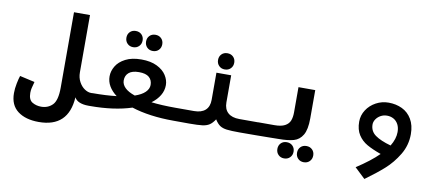

<svg xmlns="http://www.w3.org/2000/svg" viewBox="-71 -917 3142 1371"><g transform="rotate(10 1500.0 -232.0)"><path d="M47.5 3.5Q47.5 -30 55 -67.2Q62.5 -104.5 69.5 -124.5L178 -100Q169.5 -69.5 165.8 -53.2Q162 -37 162 -18.5Q162 31.5 190.5 48.5Q219 65.5 255 65.5Q304.5 65.5 337 32.8Q369.5 0 369.5 -92.5V-639.5H485.5V-224Q485.5 -185.5 501.8 -155.5Q518 -125.5 542.2 -109.2Q566.5 -93 589.5 -93H602V0H586Q549 0 522.8 -10.5Q496.5 -21 485 -43Q471.5 176 256.5 176Q161 176 104.2 133Q47.5 90 47.5 3.5Z M773.5 -102.5Q737.5 -129.5 718.2 -162.5Q699 -195.5 699 -233Q699 -271 720.5 -307.2Q742 -343.5 788 -367.2Q834 -391 903 -391Q970.5 -391 1016.2 -368.5Q1062 -346 1084 -311.2Q1106 -276.5 1106 -240.5Q1106 -200.5 1085.2 -165.8Q1064.5 -131 1026 -102.5Q1101 -93.5 1201.5 -93.5V0Q1116 0 1039.2 -10.5Q962.5 -21 899.5 -41.5Q772.5 0 598.5 0V-93.5Q699.5 -93.5 773.5 -102.5ZM900 -129Q948.5 -145.5 973.2 -169.5Q998 -193.5 998.5 -222.5Q998.5 -258 975 -278.5Q951.5 -299 901.5 -299Q852 -299 827.8 -278.2Q803.5 -257.5 803.5 -222Q803.5 -193 827.5 -169.2Q851.5 -145.5 900 -129ZM769.5 -526Q769.5 -551.5 785.8 -568Q802 -584.5 828 -584.5Q854 -584.5 870.5 -568Q887 -551.5 887 -526Q887 -500.5 870.5 -483.8Q854 -467 828 -467Q802.5 -467 786 -483.8Q769.5 -500.5 769.5 -526ZM912.5 -523.5Q912.5 -549 928.8 -565.5Q945 -582 971 -582Q997 -582 1013.5 -565.5Q1030 -549 1030 -523.5Q1030 -498 1013.5 -481.2Q997 -464.5 971 -464.5Q945.5 -464.5 929 -481.2Q912.5 -498 912.5 -523.5Z M1446 -194V-391H1553V-194Q1553 -145.5 1581.8 -119.5Q1610.5 -93.5 1664.5 -93.5H1801.5V0L1683.5 0.5Q1620.5 0.5 1589.5 -3.5Q1558.5 -7.5 1539.2 -20.5Q1520 -33.5 1502 -62.5Q1483 -33.5 1463.2 -20.5Q1443.5 -7.5 1412.2 -3.5Q1381 0.5 1318 0.5L1198.5 0V-93.5H1335.5Q1389.5 -93.5 1417.8 -119.2Q1446 -145 1446 -194ZM1441.5 -483Q1441.5 -508.5 1457.8 -525Q1474 -541.5 1500 -541.5Q1526 -541.5 1542.5 -525Q1559 -508.5 1559 -483Q1559 -457.5 1542.5 -440.8Q1526 -424 1500 -424Q1474.5 -424 1458 -440.8Q1441.5 -457.5 1441.5 -483Z M1801.5 -94H1919Q1967.5 -94 1994.5 -108.5Q2021.5 -123 2031.2 -147.8Q2041 -172.5 2041 -208.5V-391H2162.5V-186Q2162.5 -105 2139 -65.2Q2115.5 -25.5 2074.2 -13.8Q2033 -2 1962.5 -2L1893.5 -1L1801.5 0ZM1969 69Q1969 43.5 1985.2 27Q2001.5 10.5 2027.5 10.5Q2053.5 10.5 2070 27Q2086.5 43.5 2086.5 69Q2086.5 94.5 2070 111.2Q2053.5 128 2027.5 128Q2002 128 1985.5 111.2Q1969 94.5 1969 69ZM2112 71.5Q2112 46 2128.2 29.5Q2144.5 13 2170.5 13Q2196.5 13 2213 29.5Q2229.5 46 2229.5 71.5Q2229.5 97 2213 113.8Q2196.5 130.5 2170.5 130.5Q2145 130.5 2128.5 113.8Q2112 97 2112 71.5Z M2695 -394Q2748.5 -394 2792.8 -373Q2837 -352 2863.2 -308Q2889.5 -264 2889.5 -199Q2889.5 -118.5 2848.5 -50.5Q2807.5 17.5 2752.2 66.8Q2697 116 2618 173L2542 101Q2643.5 35 2701.5 -23Q2639.5 -45 2599.5 -67.8Q2559.5 -90.5 2535 -128.5Q2510.5 -166.5 2510.5 -224Q2510.5 -270 2535.8 -309Q2561 -348 2603.5 -371Q2646 -394 2695 -394ZM2761 -95Q2793.5 -148 2793.5 -198Q2793.5 -230.5 2781 -253.8Q2768.5 -277 2747.2 -288.8Q2726 -300.5 2700 -300.5Q2674.5 -300.5 2653.5 -288.8Q2632.5 -277 2620.2 -258.5Q2608 -240 2608 -221Q2608 -172 2647.2 -143.8Q2686.5 -115.5 2761 -95Z"/></g></svg>

Font: JuliaMono SemiBold
Style: Regular
Weight: 600
Monospace: yes
Designer: cormullion
Foundry: corm
Version: Version 0.055; ttfautohint (v1.8.4)